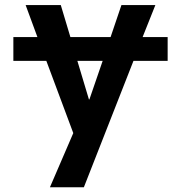

<svg xmlns="http://www.w3.org/2000/svg" viewBox="-20 -540 733 779"><path d="M34.2 -293V-389.6H131.8L84 -519.5H226.6L265.6 -389.6H428.7L472.7 -519.5H610.4L558.6 -389.6H660.2V-293H521.5L320.3 219.7H182.6L277.3 0L168 -293ZM340.8 -136.7H342.8L396.5 -293H293.9Z"/></svg>

Font: Mgen+ 1c bold
Style: Bold
Weight: 700
Designer: [Source Han Sans]
Ryoko NISHIZUKA  (kana & ideographs); Paul D. Hunt (Latin, Greek & Cyrillic); Wenlong ZHANG  (bopomofo
Version: Version 1.059.20150602